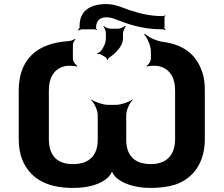

<svg xmlns="http://www.w3.org/2000/svg" viewBox="-20 -913 1099 943"><path d="M72 -469V-230C72 -191 78 -156 90 -127C125 -44 199 10 338 10C417 10 475 -9 510 -41C519 -49 532 -69 532 -78H528C528 -69 541 -50 550 -41C586 -10 643 10 721 10C765 10 804 5 840 -6C928 -36 986 -112 986 -230V-469C986 -508 981 -543 968 -573C940 -645 882 -694 782 -707C750 -711 707 -731 692 -747L688 -744C703 -729 721 -687 721 -661V-625C721 -613 710 -594 700 -590L702 -586C712 -591 746 -591 761 -588C816 -574 840 -530 840 -469V-230C840 -157 803 -107 721 -107C636 -107 600 -154 600 -227V-348C600 -372 617 -409 632 -422L630 -424C614 -412 574 -398 550 -398H510C486 -398 446 -412 430 -424L427 -422C442 -409 460 -372 460 -348V-227C460 -154 423 -107 338 -107C254 -107 220 -156 220 -230V-469C220 -530 243 -574 298 -588C313 -591 347 -591 357 -586L360 -590C350 -594 338 -613 338 -625V-694C338 -702 346 -715 351 -719L348 -722C342 -718 327 -711 316 -711C158 -701 72 -618 72 -469ZM371 -787V-778C371 -774 365 -768 363 -766L367 -763C369 -765 377 -769 382 -769H447C449 -769 452 -766 453 -765L457 -768C456 -769 452 -771 452 -773V-778C452 -811 471 -828 502 -828C516 -828 532 -825 548 -818C605 -796 677 -769 776 -769H782C784 -769 789 -766 790 -765L793 -768C792 -769 788 -772 788 -774V-829C788 -831 792 -834 793 -835L790 -838C789 -837 784 -834 782 -834H776C712 -834 660 -849 614 -864C578 -877 544 -893 502 -893C422 -893 371 -859 371 -787ZM478 -644 500 -631C503 -628 506 -622 506 -619H510C510 -622 513 -628 516 -630C531 -640 547 -653 558 -666C570 -680 584 -700 584 -723V-748C584 -759 592 -777 598 -783L594 -786C588 -780 571 -772 560 -772H524C513 -772 496 -779 490 -785L488 -782C494 -776 500 -760 500 -749V-726C500 -700 489 -681 476 -663C472 -657 463 -653 457 -652L458 -648C463 -649 473 -648 478 -644Z"/></svg>

Font: Asimov
Style: EdgeWide
Weight: 500
Designer: Google
Version: Version 2.000980: 2014